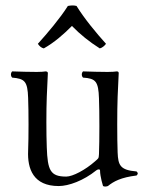

<svg xmlns="http://www.w3.org/2000/svg" viewBox="-20 -678 547 710"><path d="M197 10C234 10 289 -10 336 -48C341 -52 350 -54 350 -47C350 -25 361 10 361 10C368 13 372 12 379 10C400 -7 427 -22 485 -29C491 -35 491 -38 485 -44C424 -49 417 -67 415 -114C413 -164 413 -270 415 -320C416 -349 419 -408 419 -408C419 -411 417 -414 412 -414C407 -413 392 -412 378 -412C347 -412 322 -413 287 -414C281 -408 281 -397 287 -391C334 -388 344 -377 346 -314C348 -264 348 -158 346 -108C345 -90 344 -93 331 -81C296 -50 249 -25 225 -25C166 -25 156 -48 153 -133C151 -183 151 -270 153 -320C154 -349 157 -408 157 -408C157 -411 154 -414 149 -414C144 -413 130 -412 116 -412C85 -412 60 -413 25 -414C19 -408 19 -397 25 -391C71 -387 82 -378 84 -316C86 -266 86 -170 84 -120C81 -54 103 10 197 10ZM263 -656C252 -659 242 -658 231 -656C202 -610 156 -556 120 -516C126 -507 133 -501 142 -499C181 -521 214 -550 246 -582C276 -551 311 -523 349 -499C358 -501 367 -509 372 -516C336 -556 292 -609 263 -656Z"/></svg>

Font: Libertinus Serif Display
Style: Regular
Weight: 400
Designer: Philipp H. Poll, Khaled Hosny
Foundry: Caleb Maclennan
Version: Version 7.050;RELEASE